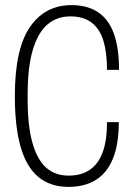

<svg xmlns="http://www.w3.org/2000/svg" viewBox="-20 -718 517 750"><path d="M248 12Q176 12 129.5 -27Q83 -66 60.5 -144.5Q38 -223 38 -343Q38 -527 97 -612.5Q156 -698 259 -698Q322 -698 363.5 -670Q405 -642 425 -586Q445 -530 445 -445H398Q398 -512 384 -558.5Q370 -605 338 -629.5Q306 -654 255 -654Q203 -654 166 -623Q129 -592 108.5 -524.5Q88 -457 88 -348V-331Q88 -225 107 -159Q126 -93 161 -62.5Q196 -32 248 -32Q297 -32 330.5 -54.5Q364 -77 381 -123Q398 -169 398 -241H444Q444 -154 421 -98Q398 -42 354 -15Q310 12 248 12Z"/></svg>

Font: Archivo ExtraCondensed Thin
Style: Regular
Weight: 250
Width: 2
Designer: Hector Gatti
Foundry: Omnibus-Type
Version: Version 2.001